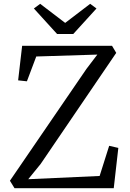

<svg xmlns="http://www.w3.org/2000/svg" viewBox="-20 -986 683 1006"><path d="M56 0 32 -39 433 -625 490 -700 170 -690 121 -560 75 -565 96 -746H567L589 -709L193 -127L128 -47L502 -64L552 -222L600 -211L576 0ZM279 -808 157.5 -941.5 190.5 -966 321.5 -866 452.5 -966 485.5 -941.5 364 -808Z"/></svg>

Font: Merriweather Light
Style: Regular
Weight: 300
Designer: Eben Sorkin
Foundry: Eben Sorkin
Version: Version 2.100